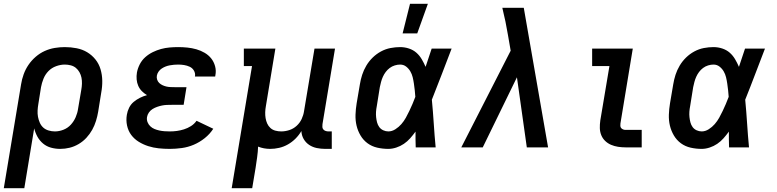

<svg xmlns="http://www.w3.org/2000/svg" viewBox="-23 -776 4093 1011"><path d="M-3 215 88 -332Q92 -358 101.5 -384.5Q111 -411 127 -434.5Q143 -458 165 -477Q187 -496 212.5 -507.5Q238 -519 265 -523.5Q292 -528 318 -528Q350 -528 380.5 -522Q411 -516 436 -501Q461 -486 479.5 -463Q498 -440 506.5 -411Q515 -382 515.5 -351Q516 -320 510 -288L494 -188Q490 -164 482.5 -139.5Q475 -115 462.5 -92.5Q450 -70 432 -50.5Q414 -31 391 -17.5Q368 -4 343.5 2Q319 8 294 8Q269 8 245.5 1.5Q222 -5 204 -20Q186 -35 174.5 -55.5Q163 -76 157 -100L105 215ZM266 -84Q289 -84 311.5 -93Q334 -102 350 -119.5Q366 -137 375.5 -159Q385 -181 388 -203L405 -303Q408 -319 408.5 -335.5Q409 -352 406 -367Q403 -382 395.5 -395.5Q388 -409 376.5 -418.5Q365 -428 349.5 -432Q334 -436 318 -436Q296 -436 272.5 -427.5Q249 -419 232 -401.5Q215 -384 206 -361.5Q197 -339 193 -317L179 -229Q176 -212 175 -194.5Q174 -177 177 -161Q180 -145 186.5 -130Q193 -115 204.5 -104.5Q216 -94 232.5 -89Q249 -84 266 -84Z M871 8Q841 8 812.5 5Q784 2 757.5 -6.5Q731 -15 707.5 -29.5Q684 -44 668 -65.5Q652 -87 646 -115Q640 -143 645 -172Q648 -191 657 -209Q666 -227 681 -239.5Q696 -252 714 -261Q732 -270 751 -275Q736 -284 724 -296Q712 -308 705 -324Q698 -340 696.5 -358Q695 -376 698 -394Q702 -416 713 -437.5Q724 -459 742 -475Q760 -491 781.5 -501.5Q803 -512 825 -518Q847 -524 870 -526Q893 -528 915 -528Q940 -528 964 -525.5Q988 -523 1011 -516.5Q1034 -510 1054.5 -498Q1075 -486 1089 -468.5Q1103 -451 1109.5 -427.5Q1116 -404 1111 -379L1110 -373H1003L1004 -375Q1006 -391 998 -404.5Q990 -418 976 -424.5Q962 -431 946.5 -433.5Q931 -436 915 -436Q904 -436 893 -435Q882 -434 871 -432Q860 -430 849.5 -426Q839 -422 829 -415.5Q819 -409 812 -399Q805 -389 803 -378Q801 -367 804.5 -356.5Q808 -346 815.5 -339Q823 -332 832.5 -327.5Q842 -323 852.5 -320.5Q863 -318 874 -317.5Q885 -317 896 -317H959L944 -224H881Q868 -224 855.5 -223.5Q843 -223 830.5 -220.5Q818 -218 805 -213.5Q792 -209 780.5 -202Q769 -195 761 -183.5Q753 -172 751 -159Q749 -145 754 -132.5Q759 -120 768.5 -111Q778 -102 790 -97Q802 -92 815.5 -89Q829 -86 843 -85Q857 -84 871 -84Q890 -84 908.5 -86.5Q927 -89 946 -95Q965 -101 982.5 -112Q1000 -123 1012 -140L1100 -98Q1082 -70 1055 -48.5Q1028 -27 997.5 -14Q967 -1 934.5 3.5Q902 8 871 8Z M1197 215 1304 -428H1261V-520H1427L1377 -217Q1374 -201 1373.5 -185Q1373 -169 1375.5 -154Q1378 -139 1384 -125.5Q1390 -112 1401 -102Q1412 -92 1427 -88Q1442 -84 1458 -84Q1479 -84 1500.5 -91Q1522 -98 1539 -113.5Q1556 -129 1565.5 -149.5Q1575 -170 1578 -191L1633 -520H1741L1675 -122Q1674 -114 1674.5 -107Q1675 -100 1679.5 -94.5Q1684 -89 1691.5 -86.5Q1699 -84 1706 -84H1724V8H1690Q1667 8 1645 3.5Q1623 -1 1605 -13Q1587 -25 1576 -44Q1565 -63 1564 -86Q1551 -64 1533 -46Q1515 -28 1493 -15.5Q1471 -3 1447 2.5Q1423 8 1400 8Q1383 8 1367 5Q1351 2 1336 -4Q1335 24 1331 52Q1327 80 1323 107L1305 215Z M2022 8Q1992 8 1963.5 1.5Q1935 -5 1912.5 -21.5Q1890 -38 1875.5 -62.5Q1861 -87 1854.5 -114.5Q1848 -142 1849 -172Q1850 -202 1855 -232L1872 -332Q1876 -357 1884 -382Q1892 -407 1906 -430.5Q1920 -454 1939.5 -473Q1959 -492 1983 -505Q2007 -518 2033 -523Q2059 -528 2084 -528Q2108 -528 2130.5 -520.5Q2153 -513 2169.5 -498.5Q2186 -484 2197.5 -464.5Q2209 -445 2218 -424Q2226 -448 2234 -472Q2242 -496 2250 -520H2355Q2329 -453 2303.5 -385.5Q2278 -318 2251 -251Q2257 -188 2261 -125.5Q2265 -63 2271 0H2166Q2165 -21 2165 -42Q2165 -63 2165 -83Q2152 -65 2137 -48Q2122 -31 2103.5 -18.5Q2085 -6 2063.5 1Q2042 8 2022 8ZM2022 -84Q2041 -84 2059 -95.5Q2077 -107 2090.5 -122.5Q2104 -138 2114 -156Q2124 -174 2132.5 -192Q2141 -210 2149 -228.5Q2157 -247 2164 -266Q2163 -283 2161 -300.5Q2159 -318 2156.5 -335.5Q2154 -353 2150 -369.5Q2146 -386 2137.5 -400.5Q2129 -415 2115.5 -425.5Q2102 -436 2084 -436Q2070 -436 2055.5 -431.5Q2041 -427 2029 -418Q2017 -409 2008 -397Q1999 -385 1993 -371.5Q1987 -358 1983.5 -344.5Q1980 -331 1977 -317L1961 -217Q1958 -202 1957 -187.5Q1956 -173 1957.5 -159Q1959 -145 1962.5 -131.5Q1966 -118 1974 -107Q1982 -96 1995 -90Q2008 -84 2022 -84ZM2097 -600 2136 -756H2230L2174 -600Z M2406 0 2666 -509 2652 -590Q2646 -626 2638.5 -662.5Q2631 -699 2622 -735H2735L2863 0H2751L2699 -369L2519 0Z M3271 0Q3251 0 3231.5 -3Q3212 -6 3194.5 -13.5Q3177 -21 3163.5 -34Q3150 -47 3143 -64.5Q3136 -82 3135.5 -101.5Q3135 -121 3138 -142L3186 -428H3095V-520H3309L3244 -126Q3243 -120 3243.5 -113Q3244 -106 3248 -101.5Q3252 -97 3258 -94.5Q3264 -92 3271 -92H3356V0Z M3672 8Q3642 8 3613.5 1.5Q3585 -5 3562.5 -21.5Q3540 -38 3525.5 -62.5Q3511 -87 3504.5 -114.5Q3498 -142 3499 -172Q3500 -202 3505 -232L3522 -332Q3526 -357 3534 -382Q3542 -407 3556 -430.5Q3570 -454 3589.5 -473Q3609 -492 3633 -505Q3657 -518 3683 -523Q3709 -528 3734 -528Q3758 -528 3780.5 -520.5Q3803 -513 3819.5 -498.5Q3836 -484 3847.5 -464.5Q3859 -445 3868 -424Q3876 -448 3884 -472Q3892 -496 3900 -520H4005Q3979 -453 3953.5 -385.5Q3928 -318 3901 -251Q3907 -188 3911 -125.5Q3915 -63 3921 0H3816Q3815 -21 3815 -42Q3815 -63 3815 -83Q3802 -65 3787 -48Q3772 -31 3753.5 -18.5Q3735 -6 3713.5 1Q3692 8 3672 8ZM3672 -84Q3691 -84 3709 -95.5Q3727 -107 3740.5 -122.5Q3754 -138 3764 -156Q3774 -174 3782.5 -192Q3791 -210 3799 -228.5Q3807 -247 3814 -266Q3813 -283 3811 -300.5Q3809 -318 3806.5 -335.5Q3804 -353 3800 -369.5Q3796 -386 3787.5 -400.5Q3779 -415 3765.5 -425.5Q3752 -436 3734 -436Q3720 -436 3705.5 -431.5Q3691 -427 3679 -418Q3667 -409 3658 -397Q3649 -385 3643 -371.5Q3637 -358 3633.5 -344.5Q3630 -331 3627 -317L3611 -217Q3608 -202 3607 -187.5Q3606 -173 3607.5 -159Q3609 -145 3612.5 -131.5Q3616 -118 3624 -107Q3632 -96 3645 -90Q3658 -84 3672 -84Z"/></svg>

Font: Iosevka Etoile Semibold
Style: Italic
Weight: 600
Italic angle: -9°
Designer: Belleve Invis
Foundry: Belleve Invis
Version: Version 22.1.2; ttfautohint (v1.8.4)